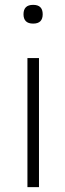

<svg xmlns="http://www.w3.org/2000/svg" viewBox="-20 -766 268 786"><path d="M92.3 0V-528.3H139.6V0ZM115.7 -669.4Q95.7 -669.4 85.9 -679.2Q76.2 -689 76.2 -707.5Q76.2 -726.6 85.9 -736.3Q95.7 -746.1 115.7 -746.1Q135.7 -746.1 145.3 -736.3Q154.8 -726.6 154.8 -707.5Q154.8 -689 145.3 -679.2Q135.7 -669.4 115.7 -669.4Z"/></svg>

Font: Comme Thin
Style: Regular
Weight: 250
Version: Version 1.000;gftools[0.9.27]